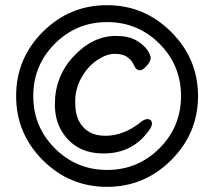

<svg xmlns="http://www.w3.org/2000/svg" viewBox="-20 -705 820 738"><path d="M378.9 -115.2Q320.8 -115.2 280.5 -138.2Q240.2 -161.1 215.6 -203.6Q190.9 -246.1 190.9 -304.2Q190.9 -412.1 263.9 -489.5Q336.9 -566.9 424.8 -566.9Q474.1 -566.9 503.2 -550Q532.2 -533.2 545.7 -513.7Q559.1 -494.1 559.1 -481.9Q559.1 -469.2 543.9 -452.1Q528.8 -435.1 518.1 -435.1Q505.9 -435.1 500 -445.1Q494.1 -455.1 489 -465.1Q483.9 -475.1 468 -486.6Q452.1 -498 420.9 -498Q389.2 -498 353 -473.6Q316.9 -449.2 293 -406.5Q269 -363.8 269 -314.9Q269 -265.1 285.2 -236.8Q314.9 -183.1 384.8 -183.1Q457 -183.1 523.9 -237.8Q536.1 -247.1 545.9 -247.1Q564 -247.1 564 -230Q564 -220.2 556.2 -209Q493.2 -115.2 378.9 -115.2ZM190.9 -134.8Q273.9 -51.8 391.8 -51.8Q509.8 -51.8 592.8 -134.8Q675.8 -217.8 675.8 -335.9Q675.8 -454.1 592.8 -537.1Q509.8 -620.1 391.8 -620.1Q273.9 -620.1 190.9 -537.1Q107.9 -454.1 107.9 -335.9Q107.9 -217.8 190.9 -134.8ZM638.2 -89.8Q535.2 13.2 391.1 13.2Q247.1 13.2 144.5 -89.4Q42 -191.9 42 -335.9Q42 -480 144.5 -582.5Q247.1 -685.1 391.1 -685.1Q535.2 -685.1 638.2 -582Q741.2 -479 741.2 -335.9Q741.2 -192.9 638.2 -89.8Z"/></svg>

Font: LXGW WenKai Screen
Style: Regular
Weight: 400
Designer: LXGW / Fontworks Inc.
Foundry: LXGW / Fontworks Inc.
Version: Version 1.510;January 18,2025